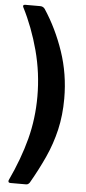

<svg xmlns="http://www.w3.org/2000/svg" viewBox="-61 -776 435 974"><g transform="rotate(5 157.0 -288.5)"><path d="M26.7 -742H103.5Q118 -742 126.9 -730.3Q188.9 -636.3 227.3 -523.1Q265.7 -410 265.7 -285Q265.7 -200 248.6 -126.4Q231.5 -52.9 200.6 15.2Q169.7 83.3 128.7 154.3Q121.1 165 111.1 165H30.6Q23 165 21 160.4Q18.9 155.7 21.3 150.9Q74.3 37.9 101.7 -66.6Q129 -171 129 -284Q129 -403 98.6 -517.1Q68.1 -631.3 18.1 -729.3Q15.7 -733.4 17.4 -737.7Q19.1 -742 26.7 -742Z"/></g></svg>

Font: Libre Franklin Thin
Style: Regular
Weight: 100
Designer: Pablo Impallari, Rodrigo Fuenzalida, Nhung Nguyen
Foundry: Impallari Type
Version: Version 3.000